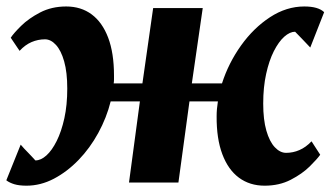

<svg xmlns="http://www.w3.org/2000/svg" viewBox="-21 -578 1046 608"><path d="M63 10Q40 10 24.8 5.5Q9.5 1 -1 -7L44.5 -120Q50 -113.5 55.8 -107.2Q61.5 -101 67.8 -94.8Q74 -88.5 79.8 -82.2Q85.5 -76 91 -70Q108.5 -70 126 -85.8Q143.5 -101.5 158.5 -131.5Q173.5 -161.5 182.8 -203.5Q192 -245.5 192 -297.5Q192 -349 182.2 -383.5Q172.5 -418 156.2 -435.8Q140 -453.5 121.5 -453.5Q99.5 -453.5 79 -444.8Q58.5 -436 41 -417L13 -458.5Q22 -472.5 45.8 -496Q69.5 -519.5 106 -538.5Q142.5 -557.5 188.5 -557.5Q235.5 -557.5 269.2 -532.5Q303 -507.5 321.5 -458.8Q340 -410 340 -338.5Q340 -332.5 340 -326.2Q340 -320 339 -314H430L464 -552.5H621L586.5 -314H682Q702.5 -378 742.2 -433.8Q782 -489.5 834 -523.5Q886 -557.5 942.5 -557.5Q965 -557.5 980.5 -553Q996 -548.5 1005.5 -539.5L961.5 -427.5Q955.5 -434 949.5 -440.2Q943.5 -446.5 937.5 -452.8Q931.5 -459 925.5 -465.2Q919.5 -471.5 913.5 -477.5Q897 -477.5 879.2 -461.8Q861.5 -446 846.2 -416Q831 -386 821.8 -344Q812.5 -302 812.5 -250Q812.5 -199 822.5 -164.2Q832.5 -129.5 849.2 -111.8Q866 -94 885 -94Q907 -94 927.2 -102.8Q947.5 -111.5 965.5 -130.5L993 -88Q983.5 -74.5 959.8 -51Q936 -27.5 899.8 -8.8Q863.5 10 817 10Q770 10 735.8 -15.2Q701.5 -40.5 683 -89.8Q664.5 -139 665 -210Q665 -221.5 666 -233Q667 -244.5 669 -257H579L544 0H387.5L422 -257H329.5Q316.5 -205 290.2 -157Q264 -109 227.8 -71.5Q191.5 -34 149.5 -12Q107.5 10 63 10Z"/></svg>

Font: Merriweather 24pt Black
Style: Italic
Weight: 900
Italic angle: -7.8°
Designer: Eben Sorkin
Foundry: Eben Sorkin
Version: Version 2.101